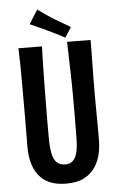

<svg xmlns="http://www.w3.org/2000/svg" viewBox="-60 -924 598 975"><g transform="rotate(-5 239.5 -436.5)"><path d="M239 10Q188.2 10 153.6 -5.3Q119 -20.6 97.9 -48.1Q76.8 -75.6 67.1 -112.3Q57.4 -149 57.4 -192.2Q57.4 -227 57.9 -269.7Q58.4 -312.5 58.4 -355.2Q58.4 -398 58.4 -432Q58.4 -477 58.4 -520Q58.4 -563 57.9 -606.5Q57.4 -650 55.4 -696L175.4 -695Q174.4 -662 173.4 -625.5Q172.4 -589 171.9 -553Q171.4 -517 170.9 -484.5Q170.4 -452 170.4 -426Q170.4 -397.1 169.9 -369.3Q169.4 -341.4 169.4 -316Q169.4 -290.6 169.4 -269.8Q169.4 -249 169.4 -234Q169.4 -186 175.2 -153.4Q181 -120.8 196.8 -104.2Q212.6 -87.6 241.5 -87.6Q264.4 -87.6 277.8 -99.1Q291.2 -110.6 298.1 -129.8Q305 -149 307.2 -172.8Q309.4 -196.6 309.4 -221.2Q309.4 -231 309.9 -255.6Q310.4 -280.2 310.4 -321.6Q310.4 -363 310.4 -424Q310.4 -488 308.9 -540.5Q307.4 -593 306.4 -634.5Q305.4 -676 304.4 -707L424.2 -706Q424.2 -673 423.7 -642.5Q423.2 -612 422.7 -580Q422.2 -548 421.7 -510Q421.2 -472 421.2 -422Q422.2 -337 422.2 -277Q422.2 -217 422.2 -194.2Q422.2 -162 414.5 -126.3Q406.8 -90.6 386.7 -59.6Q366.6 -28.6 330.8 -9.3Q295 10 239 10ZM297.6 -728.8Q284.8 -736.2 271.1 -742.9Q257.4 -749.6 243.6 -756.7Q229.8 -763.8 215.2 -770.4Q200.6 -778 185.5 -784.6Q170.4 -791.2 154.7 -798.3Q139 -805.4 123.2 -812.6L167.6 -883.4Q187 -869 208.2 -854.6Q229.4 -840.2 250.2 -827.4Q271.4 -815.2 291.7 -803Q312 -790.8 330.4 -780Z"/></g></svg>

Font: Truculenta
Style: Regular
Weight: 400
Designer: Ivan Castro, Eva Sanz & Omnibus-Type Team
Foundry: Omnibus-Type
Version: Version 1.002